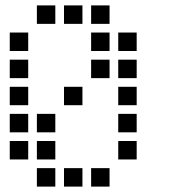

<svg xmlns="http://www.w3.org/2000/svg" viewBox="-20 -704 640 708"><path d="M117 -684Q116 -684 116 -684Q116 -684 116 -683V-617Q116 -616 116 -616Q116 -616 117 -616H183Q184 -616 184 -616Q184 -616 184 -617V-683Q184 -684 184 -684Q184 -684 183 -684ZM217 -684Q216 -684 216 -684Q216 -684 216 -683V-617Q216 -616 216 -616Q216 -616 217 -616H283Q284 -616 284 -616Q284 -616 284 -617V-683Q284 -684 284 -684Q284 -684 283 -684ZM317 -684Q316 -684 316 -684Q316 -684 316 -683V-617Q316 -616 316 -616Q316 -616 317 -616H383Q384 -616 384 -616Q384 -616 384 -617V-683Q384 -684 384 -684Q384 -684 383 -684ZM17 -584Q16 -584 16 -584Q16 -584 16 -583V-517Q16 -516 16 -516Q16 -516 17 -516H83Q84 -516 84 -516Q84 -516 84 -517V-583Q84 -584 84 -584Q84 -584 83 -584ZM317 -584Q316 -584 316 -584Q316 -584 316 -583V-517Q316 -516 316 -516Q316 -516 317 -516H383Q384 -516 384 -516Q384 -516 384 -517V-583Q384 -584 384 -584Q384 -584 383 -584ZM417 -584Q416 -584 416 -584Q416 -584 416 -583V-517Q416 -516 416 -516Q416 -516 417 -516H483Q484 -516 484 -516Q484 -516 484 -517V-583Q484 -584 484 -584Q484 -584 483 -584ZM17 -484Q16 -484 16 -484Q16 -484 16 -483V-417Q16 -416 16 -416Q16 -416 17 -416H83Q84 -416 84 -416Q84 -416 84 -417V-483Q84 -484 84 -484Q84 -484 83 -484ZM317 -484Q316 -484 316 -484Q316 -484 316 -483V-417Q316 -416 316 -416Q316 -416 317 -416H383Q384 -416 384 -416Q384 -416 384 -417V-483Q384 -484 384 -484Q384 -484 383 -484ZM417 -484Q416 -484 416 -484Q416 -484 416 -483V-417Q416 -416 416 -416Q416 -416 417 -416H483Q484 -416 484 -416Q484 -416 484 -417V-483Q484 -484 484 -484Q484 -484 483 -484ZM17 -384Q16 -384 16 -384Q16 -384 16 -383V-317Q16 -316 16 -316Q16 -316 17 -316H83Q84 -316 84 -316Q84 -316 84 -317V-383Q84 -384 84 -384Q84 -384 83 -384ZM217 -384Q216 -384 216 -384Q216 -384 216 -383V-317Q216 -316 216 -316Q216 -316 217 -316H283Q284 -316 284 -316Q284 -316 284 -317V-383Q284 -384 284 -384Q284 -384 283 -384ZM417 -384Q416 -384 416 -384Q416 -384 416 -383V-317Q416 -316 416 -316Q416 -316 417 -316H483Q484 -316 484 -316Q484 -316 484 -317V-383Q484 -384 484 -384Q484 -384 483 -384ZM17 -284Q16 -284 16 -284Q16 -284 16 -283V-217Q16 -216 16 -216Q16 -216 17 -216H83Q84 -216 84 -216Q84 -216 84 -217V-283Q84 -284 84 -284Q84 -284 83 -284ZM117 -284Q116 -284 116 -284Q116 -284 116 -283V-217Q116 -216 116 -216Q116 -216 117 -216H183Q184 -216 184 -216Q184 -216 184 -217V-283Q184 -284 184 -284Q184 -284 183 -284ZM417 -284Q416 -284 416 -284Q416 -284 416 -283V-217Q416 -216 416 -216Q416 -216 417 -216H483Q484 -216 484 -216Q484 -216 484 -217V-283Q484 -284 484 -284Q484 -284 483 -284ZM17 -184Q16 -184 16 -184Q16 -184 16 -183V-117Q16 -116 16 -116Q16 -116 17 -116H83Q84 -116 84 -116Q84 -116 84 -117V-183Q84 -184 84 -184Q84 -184 83 -184ZM117 -184Q116 -184 116 -184Q116 -184 116 -183V-117Q116 -116 116 -116Q116 -116 117 -116H183Q184 -116 184 -116Q184 -116 184 -117V-183Q184 -184 184 -184Q184 -184 183 -184ZM417 -184Q416 -184 416 -184Q416 -184 416 -183V-117Q416 -116 416 -116Q416 -116 417 -116H483Q484 -116 484 -116Q484 -116 484 -117V-183Q484 -184 484 -184Q484 -184 483 -184ZM117 -84Q116 -84 116 -84Q116 -84 116 -83V-17Q116 -16 116 -16Q116 -16 117 -16H183Q184 -16 184 -16Q184 -16 184 -17V-83Q184 -84 184 -84Q184 -84 183 -84ZM217 -84Q216 -84 216 -84Q216 -84 216 -83V-17Q216 -16 216 -16Q216 -16 217 -16H283Q284 -16 284 -16Q284 -16 284 -17V-83Q284 -84 284 -84Q284 -84 283 -84ZM317 -84Q316 -84 316 -84Q316 -84 316 -83V-17Q316 -16 316 -16Q316 -16 317 -16H383Q384 -16 384 -16Q384 -16 384 -17V-83Q384 -84 384 -84Q384 -84 383 -84Z"/></svg>

Font: Doto SemiBold
Style: Regular
Weight: 600
Monospace: yes
Version: Version 1.000